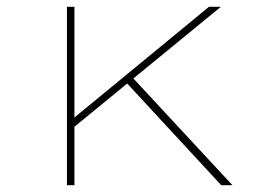

<svg xmlns="http://www.w3.org/2000/svg" viewBox="-20 -545 764 565"><path d="M188 -163 189 -191 595 -525H630ZM177 0V-525H199V0ZM631 0 349 -305 367 -320 664 0Z"/></svg>

Font: Lexend Peta Thin
Style: Regular
Weight: 250
Version: Version 1.007